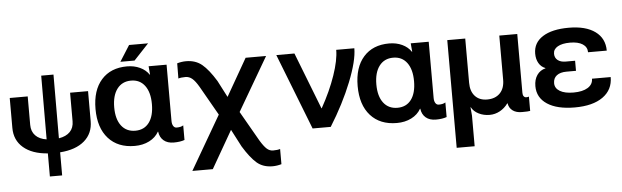

<svg xmlns="http://www.w3.org/2000/svg" viewBox="-53 -876 4241 1309"><g transform="rotate(-5 2067.0 -221.5)"><path d="M556 -387V-182Q556 -98 497 -47Q438 4 330 12V170H246V12Q139 4 79.5 -47Q20 -98 20 -182V-387H143V-192Q143 -147 170 -119Q197 -91 246 -84L247 -520H331L330 -84Q380 -92 406.5 -119.5Q433 -147 433 -192V-387Z M596 -261Q596 -389 659.5 -460.5Q723 -532 835 -532Q884 -532 923.5 -513.5Q963 -495 985 -462H987L982 -520H1105V-135Q1105 -113 1113.5 -100Q1122 -87 1136 -87Q1166 -87 1182 -98V2Q1152 13 1108 13Q1065 13 1039 -9Q1013 -31 1008 -70H1006Q984 -31 940.5 -9Q897 13 841 13Q726 13 661 -59.5Q596 -132 596 -261ZM854 -90Q915 -90 948.5 -135Q982 -180 982 -261Q982 -342 948 -387.5Q914 -433 854 -433Q793 -433 758.5 -387.5Q724 -342 724 -261Q724 -180 758.5 -135Q793 -90 854 -90ZM862 -676H992L890 -567H793Z M1778 126Q1808 126 1826 120V224Q1795 233 1765 233Q1700 233 1657.5 196.5Q1615 160 1566 80L1504 -39L1357 217H1217L1430 -150L1316 -350Q1292 -391 1271.5 -408Q1251 -425 1226 -425Q1195 -425 1177 -419L1178 -523Q1209 -532 1239 -532Q1304 -532 1348 -495.5Q1392 -459 1441 -379L1500 -265L1646 -520H1786L1573 -155L1691 51Q1716 92 1735 109Q1754 126 1778 126Z M2131 -132H2133Q2195 -243 2230.5 -346.5Q2266 -450 2266 -520H2390Q2390 -435 2333 -292Q2276 -149 2183 0H2059L1856 -520H1980Z M2390 -261Q2390 -389 2453.5 -460.5Q2517 -532 2629 -532Q2678 -532 2717.5 -513.5Q2757 -495 2779 -462H2781L2776 -520H2899V-135Q2899 -113 2907.5 -100Q2916 -87 2930 -87Q2960 -87 2976 -98V2Q2946 13 2902 13Q2859 13 2833 -9Q2807 -31 2802 -70H2800Q2778 -31 2734.5 -9Q2691 13 2635 13Q2520 13 2455 -59.5Q2390 -132 2390 -261ZM2648 -90Q2709 -90 2742.5 -135Q2776 -180 2776 -261Q2776 -342 2742 -387.5Q2708 -433 2648 -433Q2587 -433 2552.5 -387.5Q2518 -342 2518 -261Q2518 -180 2552.5 -135Q2587 -90 2648 -90Z M3026 -520H3149V-217Q3149 -159 3179 -126Q3209 -93 3262 -93Q3318 -93 3350 -126Q3382 -159 3382 -218V-520H3505V-117Q3505 -102 3511.5 -93.5Q3518 -85 3529 -85Q3541 -85 3547 -88V10Q3535 13 3490 13Q3451 13 3427 -5Q3403 -23 3398 -55H3396Q3373 -23 3340 -5Q3307 13 3270 13Q3229 13 3195 -4Q3161 -21 3146 -50H3144L3149 7V217H3026Z M3853 -89Q3915 -89 3950.5 -111Q3986 -133 3986 -172H4114Q4114 -85 4045 -36Q3976 13 3853 13Q3732 13 3664.5 -31.5Q3597 -76 3597 -155Q3597 -200 3618 -230.5Q3639 -261 3676 -270V-272Q3647 -283 3631 -310.5Q3615 -338 3615 -376Q3615 -450 3679 -491Q3743 -532 3858 -532Q3974 -532 4038.5 -485Q4103 -438 4103 -354H3975Q3975 -390 3944 -410Q3913 -430 3858 -430Q3804 -430 3773.5 -412.5Q3743 -395 3743 -364Q3743 -336 3763 -320Q3783 -304 3817 -304H3882V-235H3817Q3774 -235 3750 -216.5Q3726 -198 3726 -164Q3726 -129 3759.5 -109Q3793 -89 3853 -89Z"/></g></svg>

Font: Non Bureau Medium
Style: Regular
Weight: 500
Designer: Jona Saucedo
Foundry: Non Foundry
Version: Version 1.000; ttfautohint (v1.8.4)